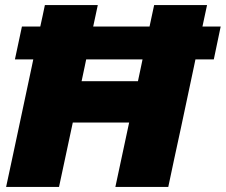

<svg xmlns="http://www.w3.org/2000/svg" viewBox="-20 -733 886 753"><path d="M4 0Q16.5 -57 27.5 -109.5Q38.5 -162 53.5 -231.5L105 -473.5Q108 -487.5 110.5 -500H38.5L66 -629H138Q142.5 -649.5 147 -670.2Q151.5 -691 156 -713H363.5Q359 -691.5 354.5 -670.8Q350 -650 345.5 -629H566.5Q575 -669 584.5 -713H792Q787 -691 782.8 -670.2Q778.5 -649.5 774 -629H845.5L818.5 -500H746.5Q743.5 -487 741 -473.5L689.5 -231Q674.5 -162 663.2 -109.5Q652 -57 640 0H432.5Q444.5 -56 455.8 -109Q467 -162 482 -231.5L486.5 -252.5H265.5L261 -231.5Q246 -161.5 234.8 -109Q223.5 -56.5 211.5 0ZM312.5 -473.5 300 -414.5H521L533.5 -473.5Q536.5 -487.5 539 -500H318Q315 -487 312.5 -473.5Z"/></svg>

Font: Commissioner ExtraBold
Style: Italic
Weight: 800
Italic angle: -12°
Designer: Kostas Bartsokas
Foundry: Kostas Bartsokas
Version: Version 1.000; ttfautohint (v1.8.3)